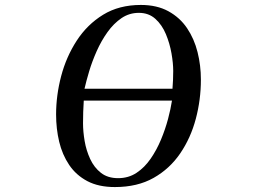

<svg xmlns="http://www.w3.org/2000/svg" viewBox="-20 -752 1040 777"><path d="M319 -345Q316 -299 316 -253Q316 -220 322.5 -181.5Q329 -143 345 -108.5Q361 -74 388.5 -52.5Q416 -31 458 -31Q500 -31 532.5 -52.5Q565 -74 589.5 -109.5Q614 -145 631.5 -187Q649 -229 660 -270.5Q671 -312 676 -345ZM681 -465Q681 -496 674 -536Q667 -576 651.5 -613.5Q636 -651 609 -675.5Q582 -700 542 -700Q503 -700 471.5 -678.5Q440 -657 415 -622Q390 -587 371.5 -545.5Q353 -504 341 -464Q329 -424 322 -393H678Q681 -429 681 -465ZM793 -430Q793 -349 772.5 -271.5Q752 -194 709.5 -131.5Q667 -69 601.5 -32Q536 5 445 5Q379 5 333.5 -19Q288 -43 260 -84.5Q232 -126 219.5 -178.5Q207 -231 207 -289Q207 -366 227.5 -444Q248 -522 290.5 -587.5Q333 -653 397.5 -692.5Q462 -732 550 -732Q615 -732 661.5 -706.5Q708 -681 737 -638Q766 -595 779.5 -541Q793 -487 793 -430Z"/></svg>

Font: Kaisei HarunoUmi Medium
Style: Regular
Weight: 500
Designer: Font-Kai, 金井和夫
Foundry: KAZUO KANAI
Version: Version 5.003